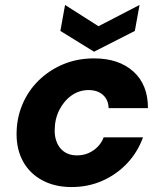

<svg xmlns="http://www.w3.org/2000/svg" viewBox="-20 -744 658 776"><path d="M269 12Q202 12 151.5 -15Q101 -42 74 -90Q47 -138 47 -202Q47 -265 70 -320.5Q93 -376 135.5 -418Q178 -460 235 -484Q292 -508 360 -508Q460 -508 519 -455Q578 -402 578 -307H419Q418 -341 396 -360.5Q374 -380 338 -380Q300 -380 269 -358Q238 -336 219.5 -299Q201 -262 201 -216Q201 -193 207.5 -174.5Q214 -156 225.5 -143Q237 -130 253.5 -123Q270 -116 291 -116Q316 -116 337 -125Q358 -134 374.5 -150.5Q391 -167 399 -189H558Q536 -128 493 -83Q450 -38 393 -13Q336 12 269 12ZM544 -724 525 -619 360 -535 224 -619 243 -724 378 -638Z"/></svg>

Font: DM Sans 24pt Black
Style: Italic
Weight: 900
Italic angle: -10°
Designer: Colophon Foundry, Jonny Pinhorn
Foundry: Colophon Foundry
Version: Version 4.004;gftools[0.9.30]